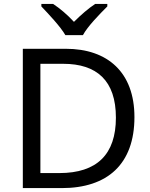

<svg xmlns="http://www.w3.org/2000/svg" viewBox="-20 -964 770 984"><path d="M315 -784H405C429 -829 492 -893 530 -931V-944H468C433 -921 395 -888 359 -852C326 -888 287 -921 252 -944H192V-931C228 -893 289 -829 315 -784ZM669 -364C669 -593 532 -714 317 -714H97V0H296C531 0 669 -123 669 -364ZM574 -361C574 -173 477 -77 284 -77H187V-637H304C476 -637 574 -551 574 -361Z"/></svg>

Font: Noto Sans Buginese
Style: Regular
Weight: 400
Designer: Monotype Design Team
Foundry: Monotype Imaging Inc.
Version: Version 2.002